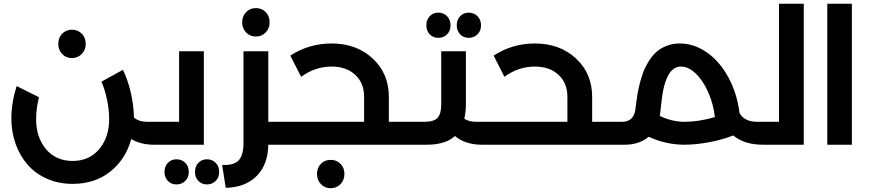

<svg xmlns="http://www.w3.org/2000/svg" viewBox="-20 -765 4609 1015"><path d="M359.9 -458Q329.1 -458 308.6 -479.5Q288.1 -501 288.1 -533.2Q288.1 -565.9 308.6 -586.9Q329.1 -607.9 359.9 -607.9Q391.6 -607.9 412.4 -586.9Q433.1 -565.9 433.1 -533.2Q433.1 -501 412.1 -479.5Q391.1 -458 359.9 -458ZM820.8 -121.1Q840.8 -121.1 840.8 -61Q840.8 0 820.8 0H793Q724.1 0 673.8 -29.8Q644.5 77.1 563 142.1Q481.4 207 363.8 207Q289.6 207 228 179.7Q166.5 152.3 125.7 105.5Q85 58.6 62.5 -4.4Q40 -67.4 40 -139.2Q40 -220.2 67.9 -310.1L186 -251Q170.9 -190.4 170.9 -136.2Q170.9 -38.1 223.6 23.9Q276.4 85.9 363.8 85.9Q451.2 85.9 504.2 23.7Q557.1 -38.6 557.1 -137.2Q557.1 -183.1 545.9 -237.5Q534.7 -292 516.1 -333L629.9 -396Q656.2 -342.3 671.6 -274.7Q687 -207 688 -144Q713.9 -121.1 758.8 -121.1Z M1057.6 -494.1V0H820.8Q800.8 0 800.8 -61Q800.8 -121.1 820.8 -121.1H926.8V-494.1ZM912.6 77.1Q941.4 77.1 959.7 95.9Q978 114.7 978 144Q978 172.9 959.5 191.4Q940.9 210 912.6 210Q885.3 210 867.4 191.2Q849.6 172.4 849.6 144Q849.6 114.7 867.4 95.9Q885.3 77.1 912.6 77.1ZM1073.7 77.1Q1102.1 77.1 1120.4 95.9Q1138.7 114.7 1138.7 144Q1138.7 172.9 1120.4 191.4Q1102.1 210 1073.7 210Q1046.4 210 1028.6 191.2Q1010.7 172.4 1010.7 144Q1010.7 114.7 1028.6 95.9Q1046.4 77.1 1073.7 77.1Z M1332.5 -571.8Q1301.8 -571.8 1281 -593.3Q1260.3 -614.7 1260.3 -647Q1260.3 -679.7 1281 -700.9Q1301.8 -722.2 1332.5 -722.2Q1364.3 -722.2 1384.8 -700.9Q1405.3 -679.7 1405.3 -647Q1405.3 -614.7 1384.5 -593.3Q1363.8 -571.8 1332.5 -571.8ZM1506.3 -121.1Q1526.4 -121.1 1526.4 -61Q1526.4 0 1506.3 0H1398.4Q1396.5 105.5 1336.7 165.5Q1276.9 225.6 1173.3 228L1154.3 106.9Q1214.8 109.9 1241 83.5Q1267.1 57.1 1267.1 -7.8V-494.1H1398.4V-121.1Z M2178.7 -121.1Q2198.7 -121.1 2198.7 -61Q2198.7 0 2178.7 0H1505.9Q1485.8 0 1485.8 -61Q1485.8 -121.1 1505.9 -121.1H1904.8V-252.9Q1904.8 -326.2 1857.7 -369.6Q1810.5 -413.1 1732.9 -413.1Q1645.5 -413.1 1571.8 -358.9L1514.6 -471.2Q1613.8 -535.2 1732.9 -535.2Q1864.7 -535.2 1950.2 -455.8Q2035.6 -376.5 2035.6 -252.9V-121.1ZM1728 80.1Q1759.8 80.1 1780.3 101.1Q1800.8 122.1 1800.8 154.8Q1800.8 187 1780 208.5Q1759.3 230 1728 230Q1697.3 230 1676.5 208.5Q1655.8 187 1655.8 154.8Q1655.8 122.1 1676.3 101.1Q1696.8 80.1 1728 80.1Z M2296.9 -564.9Q2269.5 -564.9 2251.7 -583.7Q2233.9 -602.5 2233.9 -630.9Q2233.9 -660.2 2251.7 -679.2Q2269.5 -698.2 2296.9 -698.2Q2325.2 -698.2 2343.5 -679.2Q2361.8 -660.2 2361.8 -630.9Q2361.8 -602.1 2343.5 -583.5Q2325.2 -564.9 2296.9 -564.9ZM2457.5 -564.9Q2430.2 -564.9 2412.4 -583.7Q2394.5 -602.5 2394.5 -630.9Q2394.5 -660.2 2412.4 -679.2Q2430.2 -698.2 2457.5 -698.2Q2485.8 -698.2 2504.4 -679.2Q2522.9 -660.2 2522.9 -630.9Q2522.9 -602.1 2504.4 -583.5Q2485.8 -564.9 2457.5 -564.9ZM2580.6 -121.1Q2600.6 -121.1 2600.6 -61Q2600.6 0 2580.6 0H2526.9Q2440.4 0 2384.8 -45.9Q2335.4 0 2236.8 0H2178.7Q2158.7 0 2158.7 -61Q2158.7 -121.1 2178.7 -121.1H2223.6Q2273.9 -121.1 2293.2 -142.1Q2312.5 -163.1 2312.5 -212.9V-494.1H2442.9V-211.9Q2442.9 -174.8 2434.6 -137.2Q2459 -121.1 2496.6 -121.1Z M3253.4 -121.1Q3273.4 -121.1 3273.4 -61Q3273.4 0 3253.4 0H2580.6Q2560.5 0 2560.5 -61Q2560.5 -121.1 2580.6 -121.1H2979.5V-252.9Q2979.5 -326.2 2932.4 -369.6Q2885.3 -413.1 2807.6 -413.1Q2720.2 -413.1 2646.5 -358.9L2589.4 -471.2Q2688.5 -535.2 2807.6 -535.2Q2939.5 -535.2 3024.9 -455.8Q3110.4 -376.5 3110.4 -252.9V-121.1Z M4020.5 -121.1Q4040.5 -121.1 4040.5 -61Q4040.5 0 4020.5 0H4012.2Q3915.5 0 3856.4 -48.8Q3792.5 -24.4 3723.6 -12.2Q3654.8 0 3598.6 0Q3500 0 3409.2 -42Q3358.9 0 3283.2 0H3253.4Q3233.4 0 3233.4 -61Q3233.4 -121.1 3253.4 -121.1H3267.6Q3328.6 -121.1 3338.4 -183.1Q3339.4 -188.5 3342.5 -213.9Q3345.7 -239.3 3349.1 -262Q3352.5 -284.7 3360.8 -318.6Q3369.1 -352.5 3379.4 -380.4Q3389.6 -408.2 3407.7 -438.2Q3425.8 -468.3 3447.8 -488.5Q3469.7 -508.8 3502.2 -522Q3534.7 -535.2 3573.2 -535.2Q3649.4 -535.2 3717.3 -487.5Q3785.2 -439.9 3830.8 -355.7Q3876.5 -271.5 3889.6 -167Q3915 -121.1 3983.4 -121.1ZM3468.3 -151.9Q3532.7 -121.1 3599.6 -121.1Q3673.8 -121.1 3759.3 -146Q3751 -217.3 3723.1 -279.3Q3695.3 -341.3 3657 -377.2Q3618.7 -413.1 3579.6 -413.1Q3562 -413.1 3547.1 -404.5Q3532.2 -396 3522.2 -382.3Q3512.2 -368.7 3503.9 -348.6Q3495.6 -328.6 3490.7 -309.1Q3485.8 -289.6 3481.9 -264.9Q3478 -240.2 3476.1 -222.2Q3474.1 -204.1 3471.9 -182.9Q3469.7 -161.6 3468.3 -151.9Z M4098.1 -745.1H4229V0H4020Q4000 0 4000 -61Q4000 -121.1 4020 -121.1H4098.1Z M4353.5 0V-745.1H4483.4V0Z"/></svg>

Font: Montserrat-Arabic Medium
Style: Regular
Weight: 500
Designer: Mohamed Gaber
Foundry: Kief Type Foundry
Version: Version 5.008;PS 005.008;hotconv 1.0.88;makeotf.lib2.5.64775